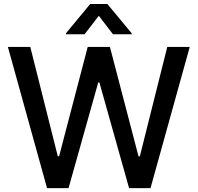

<svg xmlns="http://www.w3.org/2000/svg" viewBox="-20 -969 1018 989"><path d="M222.3 0 20.6 -727.3H136L277.7 -164.1H284.4L431.8 -727.3H546.2L693.5 -163.7H700.3L841.6 -727.3H957.4L755.3 0H644.9L491.8 -544.7H486.2L333.1 0ZM561.8 -792.6 489 -887.8 415.8 -792.6H320V-797.9L444.6 -948.5H533L658 -797.9V-792.6Z"/></svg>

Font: InterMG Medium
Style: Regular
Weight: 500
Designer: Rasmus Andersson
Foundry: rsms
Version: Version 3.019;December 26, 2023;FontCreator 15.0.0.2955 64-b